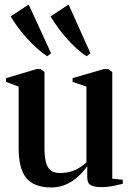

<svg xmlns="http://www.w3.org/2000/svg" viewBox="-20 -814 574 844"><path d="M422.5 8.5Q395.5 8.5 379.5 0Q363.5 -8.5 363.5 -34V-83.5Q347.5 -60.5 324.5 -39Q301.5 -17.5 271.8 -3.8Q242 10 206 10Q130 10 96 -31Q62 -72 62 -162V-433.5L6.5 -454V-470.5L141 -510.5H158.5L175.5 -497.5V-164Q175.5 -129 181 -104.2Q186.5 -79.5 201.2 -66.5Q216 -53.5 243 -53.5Q270 -53.5 291.5 -60Q313 -66.5 330 -77.2Q347 -88 360 -100V-433.5L299 -454V-470.5L436.5 -510.5H455.5L473.5 -497.5V-28.5L519.5 -24V-6Q502.5 -2 478.5 3.2Q454.5 8.5 422.5 8.5ZM187.5 -567Q166.5 -580 143.8 -600.5Q121 -621 98.8 -645.2Q76.5 -669.5 58.2 -694.5Q40 -719.5 27 -742L106 -794L204.5 -580L188.5 -567ZM360.5 -567Q339.5 -580 317 -600.5Q294.5 -621 273 -645.2Q251.5 -669.5 233.5 -694.5Q215.5 -719.5 202.5 -742L281.5 -794L377.5 -580L361.5 -567Z"/></svg>

Font: Merriweather 144pt SemiBold
Style: Regular
Weight: 600
Version: Version 2.100